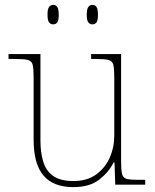

<svg xmlns="http://www.w3.org/2000/svg" viewBox="-20 -758 637 788"><path d="M281 10Q199 10 158.5 -37.5Q118 -85 118 -184V-442Q118 -477 114 -492.5Q110 -508 94 -512Q78 -516 41 -516H15V-536H146V-181Q146 -134 157 -96Q168 -58 197.5 -36.5Q227 -15 281 -15Q337 -15 374 -41.5Q411 -68 430 -110.5Q449 -153 449 -202V-442Q449 -477 445 -492.5Q441 -508 425 -512Q409 -516 372 -516H354V-536H477V-94Q477 -60 481 -44Q485 -28 499.5 -24Q514 -20 544 -20H576V0H453L450 -91H446Q427 -52 387.5 -21Q348 10 281 10ZM359 -658Q349 -658 342.5 -666Q336 -674 336 -698Q336 -721 342.5 -729.5Q349 -738 359 -738Q370 -738 376 -729.5Q382 -721 382 -698Q382 -674 376 -666Q370 -658 359 -658ZM198 -658Q188 -658 181.5 -666Q175 -674 175 -698Q175 -721 181.5 -729.5Q188 -738 198 -738Q209 -738 215 -729.5Q221 -721 221 -698Q221 -674 215 -666Q209 -658 198 -658Z"/></svg>

Font: Noto Serif Tamil Thin
Style: Regular
Weight: 100
Designer: Indian Type Foundry, Tom Grace, and the Monotype Design Team
Foundry: Monotype Imaging Inc.
Version: Version 2.004; ttfautohint (v1.8.4.7-5d5b)